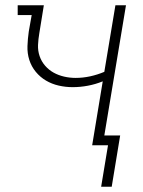

<svg xmlns="http://www.w3.org/2000/svg" viewBox="-20 -550 540 727"><path d="M363 157 389 0H329L369 -242Q342 -231 313 -225.5Q284 -220 255 -220Q228 -220 202 -226Q176 -232 154 -245Q132 -258 115.5 -278Q99 -298 91 -323Q83 -348 84 -375.5Q85 -403 89 -431L100 -493H47V-530H146L129 -425Q125 -402 124 -380Q123 -358 130 -337.5Q137 -317 151 -301Q165 -285 183 -275Q201 -265 222.5 -260Q244 -255 266 -255Q294 -255 321.5 -261Q349 -267 375 -278L417 -530H457L375 -37H435L403 157Z"/></svg>

Font: Iosevka Slab Extralight
Style: Italic
Weight: 200
Italic angle: -9°
Monospace: yes
Designer: Belleve Invis
Foundry: Belleve Invis
Version: Version 11.1.1; ttfautohint (v1.8.3)